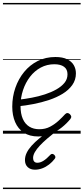

<svg xmlns="http://www.w3.org/2000/svg" viewBox="-20 -905 566 1300"><path d="M239 19Q180 19 141 -7Q102 -33 82.5 -78.5Q63 -124 63 -183Q63 -250 84 -310.5Q105 -371 143.5 -418Q182 -465 235.5 -492Q289 -519 355 -519Q404 -519 434.5 -504Q465 -489 479.5 -464Q494 -439 494 -408Q494 -364 469.5 -329.5Q445 -295 404 -270Q363 -245 312 -228Q261 -211 206.5 -200.5Q152 -190 102 -185L107 -230Q150 -235 195.5 -243.5Q241 -252 284 -266Q327 -280 361.5 -299.5Q396 -319 416.5 -344Q437 -369 437 -402Q437 -436 413.5 -453Q390 -470 348 -470Q298 -470 256 -447.5Q214 -425 183.5 -385.5Q153 -346 136 -295Q119 -244 119 -188Q119 -135 134.5 -100Q150 -65 178.5 -47.5Q207 -30 246 -30Q287 -30 319 -47Q351 -64 376.5 -87.5Q402 -111 421 -132Q429 -140 437.5 -139.5Q446 -139 453 -132Q460 -125 462 -117.5Q464 -110 457 -100Q433 -70 399.5 -43Q366 -16 325.5 1.5Q285 19 239 19ZM217 244Q186 244 167.5 226.5Q149 209 149 179Q149 154 160.5 130Q172 106 194 81.5Q216 57 247 31.5Q278 6 317 -24L361 -22V-17Q328 9 299.5 33.5Q271 58 249.5 81Q228 104 216 125Q204 146 204 165Q204 179 211 188Q218 197 233 197Q253 197 274.5 183.5Q296 170 320 144Q325 138 332 137Q339 136 347 143Q354 150 355 157Q356 164 350 171Q334 192 312 209Q290 226 265.5 235Q241 244 217 244ZM0 365H526V375H0ZM0 -20H526V0H0ZM0 -505H526V-500H0ZM0 -885H526V-875H0Z"/></svg>

Font: Playwrite AT Guides
Style: Italic
Weight: 400
Italic angle: -13.0072°
Designer: Veronika Burian, José Scaglione
Foundry: TypeTogether
Version: Version 1.002